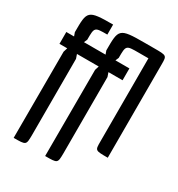

<svg xmlns="http://www.w3.org/2000/svg" viewBox="-209 -856 1094 1178"><g transform="rotate(30 338.0 -266.5)"><path d="M626 -659C626 -720 625 -720 537 -720H469C288 -720 289 -712 289 -562L298 -537H145L155 -560C155 -649 155 -649 246 -649V-720C65 -720 66 -712 66 -562L75 -537H20V-453H75L66 -424L65 187C154 187 153 187 154 117V-424L144 -453H298L289 -424L288 187C377 187 376 187 377 117V-424L367 -453H467V-537H368L378 -560C378 -649 378 -649 469 -649H537V-56C537 4 537 4 626 4Z"/></g></svg>

Font: Economica
Style: Bold
Weight: 700
Designer: Vicente Lamonaca
Foundry: Vicente Lamonaca
Version: Version 1.100